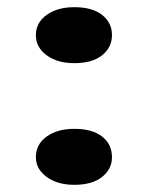

<svg xmlns="http://www.w3.org/2000/svg" viewBox="-20 -502 412 535"><path d="M187 -326Q140 -326 110 -348Q80 -370 80 -404Q80 -439 110 -460.5Q140 -482 187 -482Q237 -482 264.5 -460.5Q292 -439 292 -404Q292 -370 264.5 -348Q237 -326 187 -326ZM187 13Q140 13 110 -9Q80 -31 80 -64Q80 -100 110 -121.5Q140 -143 187 -143Q237 -143 264.5 -121.5Q292 -100 292 -64Q292 -31 264.5 -9Q237 13 187 13Z"/></svg>

Font: BioRhyme Expanded SemiBold
Style: Regular
Weight: 600
Width: 7
Designer: Aoife Mooney
Foundry: Aoife Mooney Type
Version: Version 1.600;gftools[0.9.33]